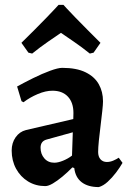

<svg xmlns="http://www.w3.org/2000/svg" viewBox="-20 -749 519 781"><path d="M381.9 12Q337.9 12 312.2 -7.8Q286.5 -27.6 282.1 -65.4L274.5 -68.2Q254.5 -47.8 233.7 -30.5Q212.9 -13.3 194.8 -2.6Q176.7 8 164 8Q125.2 8 94.2 -10.9Q63.2 -29.9 45.3 -62.8Q27.5 -95.8 27.5 -136.7Q27.5 -167.6 43.5 -190.5Q59.6 -213.4 85.4 -219.9L278.1 -264.7L278.7 -289.3Q278.7 -332.1 256.1 -356Q233.6 -380 193.4 -380Q165.4 -380 133.3 -366.3Q101.1 -352.6 75.6 -333.1L67.5 -337.5L49.6 -397.2Q79.2 -413.5 115.3 -431.4Q151.4 -449.2 183.7 -461.1Q216.1 -473 232.9 -473Q291.4 -473 328 -455Q364.6 -437.1 381.8 -406.5Q399 -376 399 -336.8Q399 -324.3 396 -297.1Q393.1 -269.9 389.1 -237.7Q385.1 -205.6 382.1 -176.7Q379.2 -147.7 379.2 -130.7Q379.2 -111.9 388.8 -101Q398.5 -90.1 414.8 -90.1Q428.2 -90.1 441.8 -96.1Q455.4 -102.2 463 -107.5L478.4 -86.5Q468.1 -68.5 452.2 -47.3Q436.2 -26.1 418.1 -9.6Q400 6.9 381.9 12ZM200.9 -87.1Q216.3 -87.1 236.6 -95.4Q256.9 -103.7 272.9 -116.1L276.1 -210.9L169 -181.2Q145 -174.4 145 -148.2Q145 -122.5 160.4 -104.8Q175.8 -87.1 200.9 -87.1ZM110.9 -531.1 95.6 -534.8 67.1 -574.8Q93.8 -600.8 120.6 -627.8Q147.4 -654.7 169.7 -677.7Q192 -700.7 205.1 -714.9Q218.2 -729.2 218.2 -729.2H238.1Q238.1 -729.2 251.2 -714.9Q264.3 -700.7 286.6 -677.7Q308.9 -654.7 335.7 -627.8Q362.5 -600.8 388.7 -574.8L360.7 -534.8L345.4 -531.1Q313.1 -557.1 280.5 -579.4Q247.9 -601.7 227.9 -615.4Q207.8 -601.7 175.8 -579.7Q143.7 -557.6 110.9 -531.1Z"/></svg>

Font: Alegreya
Style: Regular
Weight: 400
Designer: Juan Pablo del Peral
Foundry: Huerta Tipografica
Version: Version 2.009